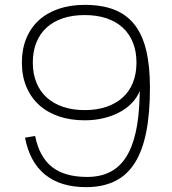

<svg xmlns="http://www.w3.org/2000/svg" viewBox="-20 -755 707 790"><path d="M328.5 -735Q399 -735 449.8 -715.3Q500.5 -695.5 533.3 -654Q566 -612.5 581.5 -548Q597 -483.5 597 -394Q597 -288 581.5 -210.8Q566 -133.5 533.8 -83.3Q501.5 -33 451.8 -9Q402 15 334 15Q229 15 165.5 -36.5Q102 -88 83 -188.5L124.5 -195.5Q142 -109 194 -68Q246 -27 338.5 -27Q392 -27 431.8 -46.8Q471.5 -66.5 498 -107.5Q524.5 -148.5 538.5 -211Q552.5 -273.5 554.5 -359L555 -380.5Q543.5 -352.5 521.8 -330.3Q500 -308 470.5 -292.5Q441 -277 405 -268.5Q369 -260 328.5 -260Q269 -260 221.3 -276.5Q173.5 -293 140 -323.8Q106.5 -354.5 88.3 -398.5Q70 -442.5 70 -497.5Q70 -552.5 88 -596.5Q106 -640.5 139.5 -671.3Q173 -702 221 -718.5Q269 -735 328.5 -735ZM328.5 -693Q278.5 -693 238.8 -679.8Q199 -666.5 171.5 -641.3Q144 -616 129.5 -579.8Q115 -543.5 115 -497.5Q115 -451.5 129.8 -415.3Q144.5 -379 172 -354Q199.5 -329 239 -315.5Q278.5 -302 328.5 -302Q378.5 -302 418 -315.5Q457.5 -329 485 -354Q512.5 -379 527 -415.3Q541.5 -451.5 541.5 -497.5Q541.5 -543.5 527 -579.8Q512.5 -616 485 -641.3Q457.5 -666.5 418 -679.8Q378.5 -693 328.5 -693Z"/></svg>

Font: Vela Sans ExtLt
Style: Regular
Weight: 200
Designer: Principal design: Mikhail Sharanda - project Manrope.
Design modification: Ravid Balaliev
Foundry: Mikhail Sharanda
Version: Version 1.001